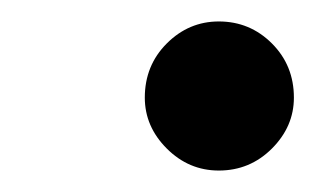

<svg xmlns="http://www.w3.org/2000/svg" viewBox="-20 -428 311 179"><path d="M184 -269Q156 -269 135.5 -289.5Q115 -310 115 -337Q115 -367 135.5 -387.5Q156 -408 184 -408Q213 -408 233.5 -387.5Q254 -367 254 -337Q254 -310 233.5 -289.5Q213 -269 184 -269Z"/></svg>

Font: Ibarra Real Nova Medium
Style: Italic
Weight: 500
Italic angle: -22°
Designer: Jose Maria Ribagorda & Octavio Pardo
Foundry: Octavio Pardo
Version: Version 2.000